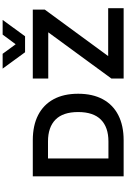

<svg xmlns="http://www.w3.org/2000/svg" viewBox="235 -1214 979 1490"><g transform="rotate(-90 725.0 -469.5)"><path d="M101 0V-705H381Q496 -705 576.5 -663.5Q657 -622 699.5 -543.5Q742 -465 742 -353Q742 -241 699.5 -162Q657 -83 576 -41.5Q495 0 381 0ZM240 -118H372Q482 -118 541 -176.5Q600 -235 600 -353Q600 -471 541 -529Q482 -587 372 -587H240ZM860 0V-95L1259 -640L1275 -585H860V-705H1395V-612L994 -65L979 -120H1406V0ZM1064 -765 937 -939H1052L1126 -838L1201 -939H1315L1188 -765Z"/></g></svg>

Font: Nunito Sans 6pt
Style: Bold
Weight: 700
Version: Version 3.101;gftools[0.9.27]